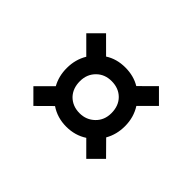

<svg xmlns="http://www.w3.org/2000/svg" viewBox="-86 -745 757 757"><g transform="rotate(-45 293.0 -366.5)"><path d="M287.6 -275.9Q328.6 -275.9 353.3 -300.5Q377.9 -325.2 377.9 -364.7Q377.9 -402.3 354 -426.8Q328.6 -453.1 289.1 -453.1Q249.5 -453.1 224.6 -429.7Q198.7 -404.3 198.7 -364.7Q198.7 -327.6 223.6 -301.8Q248.5 -275.9 287.6 -275.9ZM90.3 -218.8 148.9 -277.3Q124 -315.4 124 -364.3Q124 -414.1 150.4 -453.1L90.3 -513.7L145.5 -568.8L208 -506.3Q244.1 -526.4 289.1 -526.4Q336.9 -526.4 375 -503.4L440.4 -568.8L495.6 -513.7L430.7 -448.7Q454.1 -412.6 454.1 -364.3Q454.1 -317.9 432.6 -282.2L495.6 -218.8L440.4 -163.6L377.4 -226.6Q338.4 -201.7 289.1 -201.7Q242.7 -201.7 205.6 -223.1L145.5 -163.6Z"/></g></svg>

Font: Consola Mono
Style: Book
Weight: 400
Monospace: yes
Version: Version 2.001